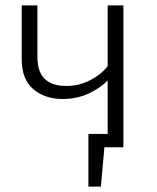

<svg xmlns="http://www.w3.org/2000/svg" viewBox="-20 -543 579 708"><path d="M352 145H306V-49H377V-246Q348 -217 305.5 -197.5Q263 -178 211 -178Q145 -178 102.5 -214.5Q60 -251 60 -324V-523H118V-331Q118 -226 225 -226Q271 -226 312 -247Q353 -268 377 -299V-523H435V0H365Z"/></svg>

Font: Trujillo Light
Style: Regular
Weight: 300
Designer: Fira Sans original fonts by bBox Type GmbH, Carrois Corporate GbR, & Edenspiekermann AG / Changes by Cristiano Sobral
Foundry: Fira Sans original fonts by bBox Type GmbH, Carrois Corporate GbR, & Edenspiekermann AG / Changes by Cristiano Sobral
Version: Version 4.301;July 28, 2020;FontCreator 13.0.0.2655 64-bit